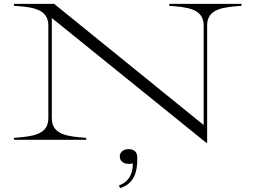

<svg xmlns="http://www.w3.org/2000/svg" viewBox="-20 -720 1311 989"><path d="M852 -700V-690C944 -683 1029 -676 1029 -589V-76L259 -700H52V-690C143 -684 229 -676 229 -589V-111C229 -24 144 -17 52 -10V0H424V-10C333 -17 247 -23 247 -111V-627L1042 15H1047V-589C1047 -677 1133 -683 1224 -690V-700ZM593 235 598 249C659 230 690 184 687 88C686 61 668 48 642 48C617 48 597 63 597 86C597 110 617 124 642 124C650 124 656 124 664 121C666 171 645 217 593 235Z"/></svg>

Font: Sprat Extended Light
Style: Regular
Weight: 300
Width: 9
Designer: Ethan Nakache
Foundry: Collletttivo
Version: Version 2.000;Glyphs 3.2 (3217)